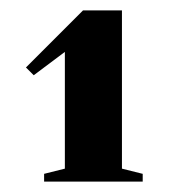

<svg xmlns="http://www.w3.org/2000/svg" viewBox="-20 -720 325 370"><path d="M215 -395 255 -385V-370H65V-385L105 -395V-620L45 -575L30 -590L140 -700H215Z"/></svg>

Font: Yeseva One
Style: Regular
Weight: 400
Designer: Jovanny Lemonad
Foundry: Jovanny Lemonad
Version: Version 2.001; ttfautohint (v0.91) -l 8 -r 50 -G 200 -x 0 -w